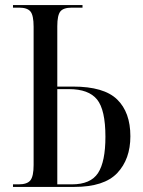

<svg xmlns="http://www.w3.org/2000/svg" viewBox="-20 -734 561 754"><path d="M31 0V-10H53Q87 -10 99.5 -26Q112 -42 112 -86V-629Q112 -674 99.5 -689Q87 -704 55 -704H31V-714H304V-704H262Q229 -704 217 -689Q205 -674 205 -631V-394H267Q388 -394 440 -343.5Q492 -293 492 -199Q492 -109 440.5 -54.5Q389 0 272 0ZM262 -10Q336 -10 365 -54.5Q394 -99 394 -197Q394 -303 361 -343.5Q328 -384 251 -384H205V-10Z"/></svg>

Font: Noto Serif Display Condensed
Style: Regular
Weight: 400
Width: 3
Designer: Monotype Design Team
Foundry: Monotype Imaging Inc.
Version: Version 2.009